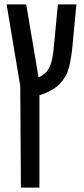

<svg xmlns="http://www.w3.org/2000/svg" viewBox="-20 -612 382 872"><path d="M75 240 72 -221 10 -592H99L155 -261Q190 -276 204 -305Q218 -334 223 -384L243 -592H327L309 -402Q304 -347 293 -305Q282 -263 252 -231.5Q222 -200 159 -179V240Z"/></svg>

Font: Noto Sans Hebrew ExtraCondensed
Style: Regular
Weight: 400
Width: 2
Designer: Monotype Design Team
Foundry: Monotype Imaging Inc.
Version: Version 2.004; ttfautohint (v1.8.4.7-5d5b)